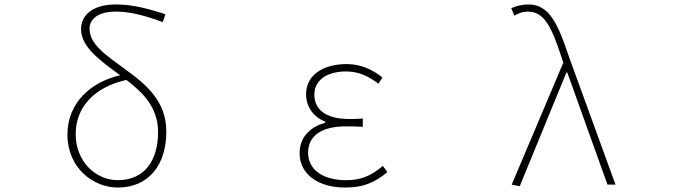

<svg xmlns="http://www.w3.org/2000/svg" viewBox="-20 -827 3040 860"><path d="M507 13C646 13 725 -88 725 -238C725 -374 634 -449 546 -513C456 -579 381 -627 381 -699C381 -738 415 -775 498 -775C547 -775 607 -766 709 -728L721 -763C622 -796 558 -807 500 -807C390 -807 343 -755 343 -697C343 -616 428 -556 518 -490C382 -458 282 -363 282 -224C282 -75 398 13 507 13ZM546 -469C622 -411 688 -345 688 -235C688 -115 633 -20 507 -20C410 -20 319 -102 319 -227C319 -346 402 -437 546 -469Z M1526 13C1605 13 1655 -7 1715 -56L1695 -84C1639 -37 1595 -20 1530 -20C1426 -20 1360 -67 1360 -143C1360 -217 1418 -261 1529 -261C1554 -261 1574 -261 1605 -259V-296C1578 -294 1565 -294 1545 -294C1433 -294 1388 -341 1388 -403C1388 -474 1453 -507 1530 -507C1585 -507 1629 -487 1675 -452L1693 -480C1647 -516 1596 -540 1532 -540C1432 -540 1351 -494 1351 -405C1351 -350 1382 -304 1437 -282V-277C1379 -262 1322 -220 1322 -141C1322 -51 1399 13 1526 13Z M2308 7 2517 -502H2521L2701 0H2737L2528 -574C2479 -722 2439 -807 2348 -807C2315 -807 2288 -799 2270 -790L2284 -757C2299 -766 2319 -775 2345 -775C2418 -775 2451 -705 2494 -574L2503 -546L2272 0Z"/></svg>

Font: Harano Aji Gothic TW ExtraLight
Style: Regular
Weight: 250
Foundry: Masamichi Hosoda
Version: HaranoAjiGothicTW-ExtraLight version 20230610;ttx 4.39.4